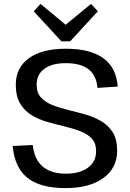

<svg xmlns="http://www.w3.org/2000/svg" viewBox="-20 -958 669 985"><path d="M316 7Q187 7 121 -45.5Q55 -98 45 -209L148 -214Q156 -140 199 -103.5Q242 -67 318 -67Q390 -67 431.5 -98Q473 -129 473 -182Q473 -223 451 -247Q429 -271 392 -285Q355 -299 311 -309.5Q267 -320 223 -332.5Q179 -345 142.5 -367Q106 -389 83.5 -426.5Q61 -464 61 -523Q61 -611 128.5 -659.5Q196 -708 318 -708Q443 -708 510 -659.5Q577 -611 584 -514L480 -507Q475 -571 434.5 -602.5Q394 -634 317 -634Q247 -634 207.5 -605Q168 -576 168 -524Q168 -482 190.5 -457.5Q213 -433 250 -418.5Q287 -404 331 -393.5Q375 -383 418.5 -370.5Q462 -358 499 -336.5Q536 -315 558.5 -279Q581 -243 581 -184Q581 -96 510 -44.5Q439 7 316 7ZM482 -900 340 -746H295L153 -900L188 -938L343 -809H290L447 -938Z"/></svg>

Font: Pathway Extreme 28pt Medium
Style: Regular
Weight: 500
Designer: Eduardo Rodriguez Tunni
Foundry: Eduardo Rodriguez Tunni
Version: Version 1.001;gftools[0.9.26]